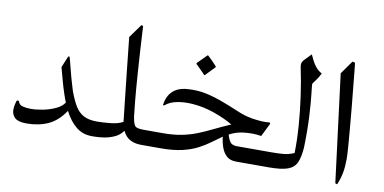

<svg xmlns="http://www.w3.org/2000/svg" viewBox="-71 -921 2315 1156"><g transform="rotate(10 1086.0 -343.0)"><path d="M281 -378 310 -448H318Q323 -433 331 -400Q339 -367 350 -327Q361 -287 373 -249Q392 -197 412.5 -162Q433 -127 464.5 -109.5Q496 -92 547 -92H548Q572 -92 580 -77Q588 -62 588 -45Q587 -28 579 -14Q571 0 548 0H532Q477 0 436.5 -32.5Q396 -65 365 -125Q322 -60 264 -33.5Q206 -7 132 -7Q81 -7 60.5 -26Q40 -45 40 -76Q40 -100 51 -133H64Q69 -110 91.5 -104Q114 -98 142 -98Q175 -98 216 -106Q257 -114 292.5 -130.5Q328 -147 344 -172Q335 -193 327 -218Q314 -256 303 -296.5Q292 -337 281 -378Z M833 0Q796 0 767 -15Q738 -30 721 -66Q702 -39 672.5 -25Q643 -11 610 -5.5Q577 0 547 0Q513 0 495.5 -14.5Q478 -29 478 -46Q478 -63 495.5 -77.5Q513 -92 547 -92Q587 -92 632.5 -97Q678 -102 706 -118Q706 -123 705 -128Q701 -165 692.5 -240Q684 -315 673.5 -415Q663 -515 651 -627L711 -710L722 -707Q730 -558 738 -442Q746 -326 753 -253.5Q760 -181 763 -159Q768 -129 774.5 -114.5Q781 -100 795 -96Q809 -92 833 -92Q853 -92 863.5 -78Q874 -64 874 -47Q874 -29 863.5 -14.5Q853 0 833 0Z M1414 0Q1378 0 1357 -19Q1336 -38 1325 -68Q1314 -98 1310 -134Q1280 -113 1249 -90Q1218 -67 1179 -46.5Q1140 -26 1085.5 -13Q1031 0 953 0H833Q798 0 780.5 -14.5Q763 -29 763 -45Q762 -63 780 -77.5Q798 -92 833 -92H949Q1014 -92 1063 -101.5Q1112 -111 1155.5 -128Q1199 -145 1244.5 -167.5Q1290 -190 1348 -215Q1299 -244 1232.5 -267.5Q1166 -291 1099 -296Q1048 -300 1003.5 -291.5Q959 -283 930 -258H922Q937 -370 1049 -379Q1114 -384 1169 -371.5Q1224 -359 1273 -340Q1324 -321 1370.5 -301Q1417 -281 1461 -273Q1493 -268 1520.5 -266Q1548 -264 1573 -267L1578 -261L1537 -178Q1509 -183 1482.5 -183Q1456 -183 1430 -180Q1404 -177 1383 -170Q1362 -163 1343 -153Q1348 -131 1360 -111.5Q1372 -92 1404 -92H1614Q1635 -92 1645.5 -77Q1656 -62 1655 -45Q1655 -28 1644.5 -14Q1634 0 1614 0ZM1135 -480Q1134 -482 1123 -493Q1112 -504 1099 -517Q1086 -530 1078 -538V-543L1135 -600H1139Q1153 -587 1168 -572Q1183 -557 1195 -543V-538L1139 -480Z M1831 -612Q1818 -586 1806 -570Q1794 -554 1785 -541Q1785 -530 1791 -479Q1797 -428 1801.5 -345Q1806 -262 1803 -155Q1799 -96 1784 -62Q1769 -28 1730 -14Q1691 0 1614 0Q1580 0 1562.5 -14.5Q1545 -29 1545 -47Q1545 -64 1562.5 -78Q1580 -92 1614 -92Q1649 -92 1684 -94.5Q1719 -97 1753 -112Q1755 -191 1748.5 -279Q1742 -367 1729.5 -455.5Q1717 -544 1700 -624Q1693 -652 1707 -668Q1721 -684 1752 -715Q1758 -702 1768 -681.5Q1778 -661 1793.5 -642Q1809 -623 1831 -612Z M2017 -710Q2019 -690 2022.5 -659Q2026 -628 2030 -583Q2037 -516 2043.5 -446Q2050 -376 2055.5 -313Q2061 -250 2064.5 -202Q2068 -154 2068 -131Q2068 -86 2061.5 -49Q2055 -12 2038 29L2026 25L1943 -633L2001 -715Z"/></g></svg>

Font: Bona Nova SC
Style: Regular
Weight: 400
Designer: Mateusz Machalski
Foundry: Capitalics
Version: Version 4.001; ttfautohint (v1.8.4.7-5d5b)